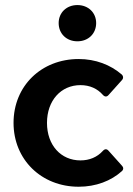

<svg xmlns="http://www.w3.org/2000/svg" viewBox="-20 -708 513 740"><path d="M206.1 -619.1C206.1 -578.1 236.3 -548.8 278.3 -548.8C320.3 -548.8 350.6 -578.1 350.6 -619.1C350.6 -659.2 320.3 -688.5 278.3 -688.5C236.3 -688.5 206.1 -659.2 206.1 -619.1ZM283.2 11.7C349.6 11.7 408.2 -10.7 450.2 -48.8C457 -55.7 456.1 -63.5 449.2 -70.3L398.4 -127C391.6 -134.8 383.8 -134.8 376 -126C354.5 -102.5 325.2 -89.8 290 -89.8C214.8 -89.8 161.1 -148.4 161.1 -234.4C161.1 -320.3 214.8 -379.9 290 -379.9C326.2 -379.9 355.5 -366.2 376 -342.8C383.8 -334 391.6 -334 398.4 -341.8L449.2 -398.4C456.1 -405.3 456.1 -414.1 449.2 -420.9C406.2 -458 348.6 -480.5 283.2 -480.5C139.6 -480.5 32.2 -377 32.2 -234.4C32.2 -92.8 139.6 11.7 283.2 11.7Z"/></svg>

Font: Ed Sans Neue SemiBold
Style: Regular
Weight: 600
Designer: Stephen Hutchings
Version: Version 1.004;PS 001.004;hotconv 1.0.88;makeotf.lib2.5.64775